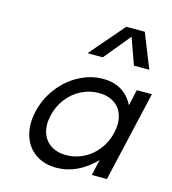

<svg xmlns="http://www.w3.org/2000/svg" viewBox="-110 -821 827 923"><g transform="rotate(15 303.5 -360.0)"><path d="M88.4 -224.6Q104 -291.5 145 -345.2Q186 -398.9 243.4 -429.7Q300.8 -460.4 363.8 -460.4Q415.5 -460.4 453.6 -437.5Q491.7 -414.6 514.2 -370.1L532.2 -449.7H607.4L503.9 0H428.7L446.8 -79.1Q404.3 -35.2 355.5 -12.2Q306.6 10.7 255.4 10.7Q192.4 10.7 149.2 -19.8Q106 -50.3 89.6 -104Q73.2 -157.7 88.4 -224.6ZM284.2 -60.1Q329.1 -60.1 369.9 -80.3Q410.6 -100.6 439.9 -137.9Q469.2 -175.3 480.5 -224.6Q491.7 -272.9 480 -310.5Q468.3 -348.1 437 -368.9Q405.8 -389.6 360.4 -389.6Q315.4 -389.6 274.7 -369.4Q233.9 -349.1 204.3 -311.5Q174.8 -273.9 163.6 -224.6Q152.3 -176.3 164.3 -138.9Q176.3 -101.6 207.5 -80.8Q238.8 -60.1 284.2 -60.1ZM404.3 -731H496.6L564.9 -560.1H488.3L441.4 -691.4L333.5 -560.1H257.3Z"/></g></svg>

Font: Glacial Indifference
Style: Italic
Weight: 400
Designer: Alfredo Marco Pradil
Foundry: Alfredo Marco Pradil
Version: Version 1.312